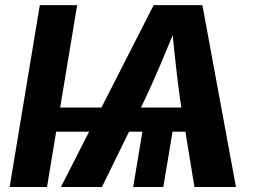

<svg xmlns="http://www.w3.org/2000/svg" viewBox="-20 -748 1028 768"><path d="M288.6 -727.5 168 0H18.6L139.2 -727.5ZM678.2 -269.5 633.3 0H512.7L557.6 -269.5ZM223.6 0 594.7 -727.5H789.6L923.8 0H757.8L700.2 -351.6Q690.9 -418 682.1 -498.3Q673.3 -578.6 664.6 -673.8H698.7Q660.2 -580.6 626.2 -500.2Q592.3 -419.9 560.1 -351.6L387.7 0ZM161.1 -221.2 176.8 -317.9H819.8L803.7 -221.2Z"/></svg>

Font: Inter 18pt
Style: Bold Italic
Weight: 700
Italic angle: -9.3988°
Designer: Rasmus Andersson
Foundry: rsms
Version: Version 4.001;git-66647c0bb